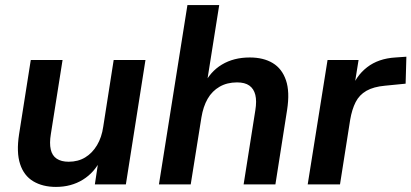

<svg xmlns="http://www.w3.org/2000/svg" viewBox="-20 -725 1618 755"><path d="M200 10Q148 10 111 -12Q74 -34 59 -80Q44 -126 55 -197L101 -489H226L180 -198Q174 -162 179.5 -137.5Q185 -113 203 -101Q221 -89 250 -89Q287 -89 315 -106Q343 -123 361.5 -154Q380 -185 386 -227L427 -489H552L475 0H353L368 -99H377Q352 -47 306 -18.5Q260 10 200 10Z M605 0 717 -705H842L792 -390H781Q806 -443 852.5 -471Q899 -499 962 -499Q1016 -499 1052.5 -477Q1089 -455 1104.5 -409.5Q1120 -364 1109 -293L1063 0H938L984 -291Q990 -328 984 -352Q978 -376 960.5 -388.5Q943 -401 912 -401Q873 -401 843.5 -384Q814 -367 796.5 -336.5Q779 -306 772 -263L730 0Z M1190 0 1268 -489H1390L1371 -371H1361Q1379 -426 1423.5 -460.5Q1468 -495 1535 -499L1578 -502L1575 -396L1494 -388Q1449 -384 1421 -368Q1393 -352 1378.5 -323.5Q1364 -295 1357 -254L1317 0Z"/></svg>

Font: Nunito Sans 12pt
Style: Bold Italic
Weight: 700
Italic angle: -9°
Designer: Vernon Adams
Foundry: Vernon Adams
Version: Version 3.101;gftools[0.9.27]